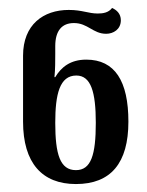

<svg xmlns="http://www.w3.org/2000/svg" viewBox="-20 -844 371 483"><path d="M171 -381C259 -381 303 -434 303 -538C303 -640 269 -694 197 -694C157 -694 134 -675 119 -650H117C119 -669 119 -692 119 -708V-728C119 -767 136 -786 166 -786C201 -786 214 -759 247 -759C265 -759 284 -770 284 -793C284 -810 273 -819 262 -824C253 -812 239 -810 226 -810C202 -810 187 -819 153 -819C89 -819 38 -782 38 -704V-538C38 -434 86 -381 171 -381ZM171 -416C131 -416 119 -456 119 -535C119 -607 130 -654 172 -654C209 -654 221 -612 221 -535C221 -454 209 -416 171 -416Z"/></svg>

Font: Noto Serif Georgian SemiCondensed
Style: Regular
Weight: 400
Width: 4
Designer: Monotype Design Team, Akaki Razmadze
Foundry: Google LLC
Version: Version 2.003